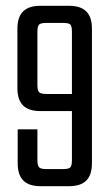

<svg xmlns="http://www.w3.org/2000/svg" viewBox="-20 -642 387 662"><path d="M109 -532V-349Q109 -330 115 -324Q121 -318 140 -318H253V-259H119Q79 -259 59.5 -278.5Q40 -298 40 -338V-543Q40 -583 59.5 -602.5Q79 -622 119 -622H173V-563H140Q121 -563 115 -557.5Q109 -552 109 -532ZM228 -90V-532Q228 -552 222.5 -557.5Q217 -563 197 -563H164V-622H218Q258 -622 277.5 -602.5Q297 -583 297 -543V-79Q297 -39 277.5 -19.5Q258 0 218 0H165V-59H197Q217 -59 222.5 -65Q228 -71 228 -90ZM109 -196V-90Q109 -71 115 -65Q121 -59 140 -59H176V0H120Q80 0 60.5 -19.5Q41 -39 41 -79V-196Z"/></svg>

Font: Teko Light Light
Style: Regular
Weight: 300
Version: Version 2.000;gftools[0.9.28.dev9+g7d2139d.d20230707]